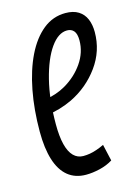

<svg xmlns="http://www.w3.org/2000/svg" viewBox="-92 -598 471 661"><g transform="rotate(-15 144.0 -268.0)"><path d="M66.3 -276.9Q85 -280 102.9 -286.2Q120.7 -292.3 136.6 -301.4Q178.2 -325.5 204 -362.9Q229.8 -400.3 229.8 -443.2Q229.8 -466.5 220.9 -476.8Q212.1 -487 197.1 -487Q165.5 -487 138.1 -448.2Q110.8 -409.4 93.6 -341.1Q76.4 -272.8 76.4 -184.5Q76.4 -141 83.7 -112.2Q91 -83.4 105.3 -69.1Q119.6 -54.7 139.9 -54.7Q151.5 -54.7 163.4 -56.7Q175.4 -58.7 188.2 -63.2Q201.1 -67.6 215 -74.2L228.4 -15.2Q208.2 -2.5 181.9 3.8Q155.7 10 132.7 10Q94.3 10 68.2 -11.2Q42.1 -32.5 29.2 -73.8Q16.3 -115.1 16.3 -174.2Q16.3 -252.6 29.3 -320.3Q42.3 -388.1 67 -438.7Q91.8 -489.3 127 -517.8Q162.2 -546.2 206.9 -546.2Q234.9 -546.2 253 -534.9Q271.1 -523.6 279.6 -503.5Q288.1 -483.3 288.1 -457.1Q288.1 -389.9 248.4 -335.1Q208.7 -280.3 147.1 -250.2Q125.3 -239.8 101.8 -232.9Q78.3 -226.1 55.2 -222.9Z"/></g></svg>

Font: Georama
Style: Italic
Weight: 400
Width: 2
Italic angle: -9°
Designer: Jean-Baptiste Levee
Foundry: Production Type
Version: Version 1.000